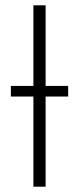

<svg xmlns="http://www.w3.org/2000/svg" viewBox="-20 -704 298 724"><path d="M237 -380V-340H152V0H106V-340H21V-380H106V-684H152V-380Z"/></svg>

Font: Fira Sans Extra Condensed ExtraLight
Style: Regular
Weight: 275
Width: 1
Designer: Carrois Corporate & Edenspiekermann AG
Foundry: Carrois Corporate GbR & Edenspiekermann AG
Version: Version 4.203